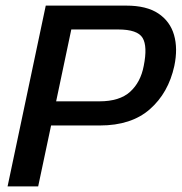

<svg xmlns="http://www.w3.org/2000/svg" viewBox="-20 -664 647 684"><path d="M7 0 143 -644H430Q502 -644 544 -616Q586 -588 600 -539.5Q614 -491 601 -429Q580 -333 514 -275Q448 -217 336 -217H162L116 0ZM180 -303H334Q406 -303 443.5 -337Q481 -371 492 -429Q506 -499 488 -529Q470 -559 401 -559H234Z"/></svg>

Font: Kanit
Style: Italic
Weight: 400
Italic angle: -12°
Designer: Katatrad Team
Foundry: CadsonDemak
Version: Version 2.000; ttfautohint (v1.8.3)